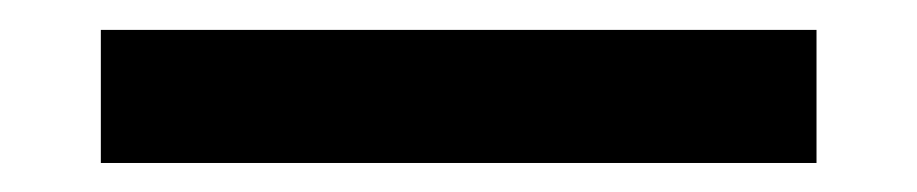

<svg xmlns="http://www.w3.org/2000/svg" viewBox="-20 -412 626 131"><path d="M48.8 -300.8V-391.6H537.1V-300.8Z"/></svg>

Font: Cascadia Mono
Style: Regular
Weight: 400
Monospace: yes
Designer: Aaron Bell
Foundry: Saja Typeworks
Version: Version 2404.023